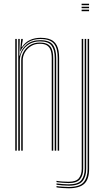

<svg xmlns="http://www.w3.org/2000/svg" viewBox="-20 -809 560 1031"><path d="M289.8 0V-497.5Q289.8 -522.2 285.2 -541.2Q280.8 -560.2 270.4 -573.2Q260 -586.2 242.1 -592.9Q224.2 -599.5 197.5 -599.5Q157.5 -599.5 130.2 -581.5Q103 -563.5 89.8 -533.8H87.8L94 -600H102V-593.2L96 -556.5H98Q115.8 -582.8 141.4 -594.4Q167 -606 198.2 -606Q221.2 -606 238.1 -601.4Q255 -596.8 266.4 -587.9Q277.8 -579 284.6 -565.9Q291.5 -552.8 294.5 -535.6Q297.5 -518.5 297.5 -497.5V0ZM62 0V-600H70V0ZM94 0V-484.5Q94 -507.2 105.8 -529.2Q117.5 -551.2 139.9 -565.9Q162.2 -580.5 194 -580.5Q214.8 -580.5 228.6 -575Q242.5 -569.5 250.6 -558.9Q258.8 -548.2 262.2 -532.9Q265.8 -517.5 265.8 -497.5V0H257.8V-497.5Q257.8 -522.2 252 -539.2Q246.2 -556.2 232.4 -565.1Q218.5 -574 193.5 -574Q166.5 -574 145.9 -561.1Q125.2 -548.2 113.6 -527.8Q102 -507.2 102 -484.5V0ZM78 0V-600H86L84 -510.2H86Q95 -547 123.4 -570.1Q151.8 -593.2 195.8 -593.2Q245.8 -593.2 263.8 -568.5Q281.8 -543.8 281.8 -497.5V0H273.8V-497.5Q273.8 -540.8 257.1 -563.8Q240.5 -586.8 195 -586.8Q160.5 -586.8 136.2 -571.6Q112 -556.5 99.2 -533Q86.5 -509.5 86.5 -484.5V0ZM418.2 -781V-789H458.2V-781ZM418.2 -749V-757H458.2V-749ZM418.2 -765V-773H458.2V-765ZM348.5 202Q336.8 202 315.2 200.6Q293.8 199.2 283.5 197V190Q294.5 192.2 316.1 193.6Q337.8 195 348.5 195Q407.5 195 429 169.6Q450.5 144.2 450.5 98V-600H458.5V98Q458.5 153.8 432.5 177.9Q406.5 202 348.5 202ZM348.5 188Q335.8 188 314.6 186.4Q293.5 184.8 283.5 183V176Q294.8 177.8 315.4 179.4Q336 181 348.5 181Q399.8 181 417.2 157.9Q434.8 134.8 434.8 97.8V-600H442.8V97.8Q442.8 140.2 422.8 164.1Q402.8 188 348.5 188ZM348.5 174Q335.8 174 315.1 172.4Q294.5 170.8 283.5 169V162Q295.2 164.5 316.2 165.8Q337.2 167 348.5 167Q388.8 167 403.8 147.8Q418.8 128.5 418.8 97.5V-600H426.8V97.5Q426.8 132.5 410 153.2Q393.2 174 348.5 174Z"/></svg>

Font: Big Shoulders Inline Text Thin
Style: Regular
Weight: 100
Designer: Patric King
Foundry: XO Type Co
Version: Version 2.002